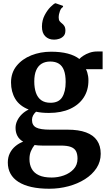

<svg xmlns="http://www.w3.org/2000/svg" viewBox="-20 -887 664 1177"><path d="M282 270Q219.5 270 172.1 259.2Q124.7 248.4 92.6 227.8Q60.5 207.3 44.2 177.4Q27.9 147.6 27.9 109.1Q27.9 77 40.6 51.7Q53.3 26.5 74.8 8.7Q96.3 -9.1 122 -18.6Q98 -32.4 86.7 -53.9Q75.3 -75.5 75.3 -103.4Q75.3 -126 85.7 -147.5Q96 -169.1 114.2 -186.8Q132.4 -204.5 155.9 -215.5Q99.2 -237.8 73.4 -281.2Q47.6 -324.6 47.6 -381.5Q47.6 -441.1 81.8 -483.3Q116 -525.5 171.9 -547.8Q227.9 -570 293 -570Q351.7 -570 394.9 -558.7Q438.1 -547.5 466.6 -525.4Q474.3 -534.4 490.7 -545.2Q507.1 -556.1 529.1 -563.8Q551.1 -571.4 575.2 -571.4H609.1V-462.7H506.9Q511.9 -453.5 515.1 -442.6Q518.4 -431.8 520.2 -419.9Q522.1 -408 522.1 -394.7Q522.5 -334.5 493.3 -289.5Q464.1 -244.5 409.8 -219.6Q355.5 -194.7 279.8 -194.7Q258 -194.7 238.2 -196.5Q218.4 -198.4 200.9 -202.2Q189.4 -191.5 182.8 -179.1Q176.2 -166.8 176.2 -151.8Q176.2 -118.9 201.4 -105.5Q226.5 -92.1 286.9 -92.1H394Q462 -92.1 507.2 -75.4Q552.3 -58.8 574.8 -25.9Q597.4 7 597.4 55.8Q597.4 104.4 571.5 143.8Q545.5 183.2 500.8 211.4Q456.1 239.7 399.6 254.8Q343.1 270 282 270ZM296.7 201.3Q335.6 201.3 371.8 188.3Q408 175.3 431.6 149.7Q455.2 124 455.2 85.7Q455.2 58 446.2 40.3Q437.2 22.6 414.9 14Q392.6 5.4 352.3 5.4H238.5Q226.1 5.4 214.3 4.5Q202.5 3.7 191.9 2Q179.5 17.1 170 38.5Q160.6 59.8 160.6 88.1Q160.6 122.6 174.6 148Q188.5 173.4 218.4 187.3Q248.3 201.3 296.7 201.3ZM289.8 -257Q340.1 -257 361.3 -291.2Q382.5 -325.4 382.5 -384.4Q382.5 -428.3 372.1 -456Q361.7 -483.6 340.7 -496.7Q319.7 -509.8 288.1 -509.8Q257.4 -509.8 235.5 -496.6Q213.7 -483.4 201.9 -456.5Q190.1 -429.6 190.1 -387.8Q190.1 -348 200.3 -318.4Q210.5 -288.9 232.4 -273Q254.4 -257 289.8 -257ZM310.4 -644.1Q277.9 -644.1 257.3 -664.8Q236.8 -685.4 237.1 -724.8Q237.5 -763.1 253.8 -794Q270.1 -824.9 289.6 -844.3Q309.2 -863.7 319 -867.1H320.7L365.5 -851.4L366.9 -844.3Q354.8 -839 347.3 -819Q339.8 -799.1 339.8 -779.5Q339.8 -764.2 346.2 -756.6Q352.6 -749 359.3 -743.9Q367.2 -738.5 374 -728Q380.9 -717.5 380.9 -699.3Q380.9 -677.5 369.3 -665.5Q357.7 -653.5 342 -648.8Q326.3 -644.1 313.5 -644.1Z"/></svg>

Font: Merriweather 7pt Light
Style: Regular
Weight: 300
Designer: Eben Sorkin
Foundry: Eben Sorkin
Version: Version 2.200;gftools[0.9.31]